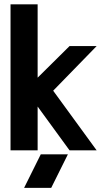

<svg xmlns="http://www.w3.org/2000/svg" viewBox="-20 -704 502 899"><path d="M305.7 -488.3 156.2 -340.3V-683.6H29.3V0H156.2V-205.1L305.7 0H432.6L229 -279.3L432.6 -488.3ZM219.7 175.8 297.9 18.6H170.9L92.8 175.8Z"/></svg>

Font: Saman Dere
Style: Regular
Weight: 400
Designer: Tuna Ça_lar Gümü_
Foundry: Tuna Ça_lar Gümü_
Version: Version 1.001;hotconv 1.0.109;makeotfexe 2.5.65596